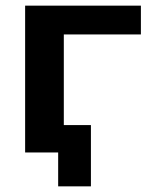

<svg xmlns="http://www.w3.org/2000/svg" viewBox="-20 -540 558 680"><path d="M206 -97H302V120H186V0H159H69V-520H479V-418H206Z"/></svg>

Font: Mplus 1p Bold
Style: Bold
Weight: 700
Version: Version 1.061